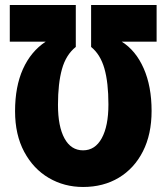

<svg xmlns="http://www.w3.org/2000/svg" viewBox="-20 -734 663 765"><path d="M311 -135Q359 -135 385.5 -183.5Q412 -232 412 -318Q412 -405 396 -461Q380 -517 343 -547V-714H604V-568H465Q521 -533 552.5 -461.5Q584 -390 584 -292Q584 -199 549.5 -131Q515 -63 453.5 -26Q392 11 311 11Q236 11 174.5 -25Q113 -61 76.5 -129Q40 -197 40 -291Q40 -389 71.5 -459Q103 -529 162 -568H19V-714H282V-547Q243 -516 227 -459Q211 -402 211 -316Q211 -230 237 -182.5Q263 -135 311 -135Z"/></svg>

Font: Noto Sans ExtraCondensed Black
Style: Regular
Weight: 900
Width: 2
Designer: Monotype Design Team
Foundry: Monotype Imaging Inc.
Version: Version 2.013; ttfautohint (v1.8.4.7-5d5b)